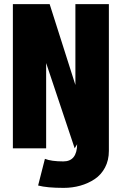

<svg xmlns="http://www.w3.org/2000/svg" viewBox="-20 -720 610 932"><path d="M289 192Q208 192 165 180.5L198 51Q229 63.5 287.5 63.5Q353.5 63.5 354.5 -20L342.5 0L204 -414V0H42.5V-700H221L346 -307.5V-700H508.5V12.5Q508.5 58 489.8 93.2Q471 128.5 439.5 149.5Q408 170.5 369.8 181.2Q331.5 192 289 192Z"/></svg>

Font: League Mono Narrow ExtraBold
Style: Regular
Weight: 800
Width: 3
Designer: Tyler Finck
Foundry: The League of Moveable Type / Tyler Finck
Version: Version 2.210